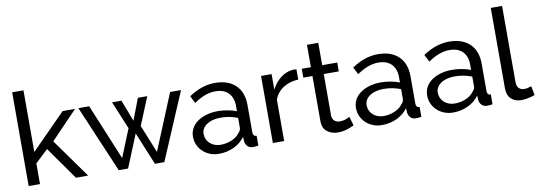

<svg xmlns="http://www.w3.org/2000/svg" viewBox="-57 -1096 4126 1472"><g transform="rotate(-10 2006.0 -360.0)"><path d="M439 0 259 -255 159 -161V0H71V-730H159V-250L427 -521H524L316 -305L534 0Z M1264 -522H1349L1127 0H1054L949 -255L845 0H772L550 -522H634L814 -87L902 -304L812 -521H885L949 -354L1013 -521H1086L997 -304L1085 -87Z M1552 10Q1515 10 1483 -2.5Q1451 -15 1427.5 -37Q1404 -59 1390.5 -88.5Q1377 -118 1377 -153Q1377 -189 1393 -218.5Q1409 -248 1438.5 -269Q1468 -290 1508.5 -302Q1549 -314 1597 -314Q1635 -314 1674 -307Q1713 -300 1743 -288V-330Q1743 -394 1707 -430.5Q1671 -467 1605 -467Q1526 -467 1439 -406L1410 -463Q1511 -531 1613 -531Q1716 -531 1773.5 -476Q1831 -421 1831 -321V-108Q1831 -77 1859 -76V0Q1845 2 1836 3Q1827 4 1817 4Q1791 4 1775.5 -11.5Q1760 -27 1757 -49L1755 -86Q1720 -39 1666.5 -14.5Q1613 10 1552 10ZM1575 -56Q1622 -56 1662.5 -73.5Q1703 -91 1724 -120Q1743 -139 1743 -159V-236Q1679 -261 1610 -261Q1544 -261 1502.5 -233Q1461 -205 1461 -160Q1461 -138 1469.5 -119Q1478 -100 1493.5 -86Q1509 -72 1530 -64Q1551 -56 1575 -56Z M2248 -445Q2182 -443 2131.5 -411Q2081 -379 2060 -322V0H1972V-522H2054V-401Q2081 -455 2125 -488.5Q2169 -522 2219 -526Q2229 -526 2236 -526Q2243 -526 2248 -525Z M2605 -26Q2597 -22 2584 -16.5Q2571 -11 2554.5 -5.5Q2538 0 2518.5 3.5Q2499 7 2478 7Q2430 7 2395 -19.5Q2360 -46 2360 -102V-453H2289V-522H2360V-696H2448V-522H2565V-453H2448V-129Q2450 -100 2467 -87Q2484 -74 2507 -74Q2533 -74 2554.5 -82.5Q2576 -91 2584 -96Z M2821 10Q2784 10 2752 -2.5Q2720 -15 2696.5 -37Q2673 -59 2659.5 -88.5Q2646 -118 2646 -153Q2646 -189 2662 -218.5Q2678 -248 2707.5 -269Q2737 -290 2777.5 -302Q2818 -314 2866 -314Q2904 -314 2943 -307Q2982 -300 3012 -288V-330Q3012 -394 2976 -430.5Q2940 -467 2874 -467Q2795 -467 2708 -406L2679 -463Q2780 -531 2882 -531Q2985 -531 3042.5 -476Q3100 -421 3100 -321V-108Q3100 -77 3128 -76V0Q3114 2 3105 3Q3096 4 3086 4Q3060 4 3044.5 -11.5Q3029 -27 3026 -49L3024 -86Q2989 -39 2935.5 -14.5Q2882 10 2821 10ZM2844 -56Q2891 -56 2931.5 -73.5Q2972 -91 2993 -120Q3012 -139 3012 -159V-236Q2948 -261 2879 -261Q2813 -261 2771.5 -233Q2730 -205 2730 -160Q2730 -138 2738.5 -119Q2747 -100 2762.5 -86Q2778 -72 2799 -64Q2820 -56 2844 -56Z M3375 10Q3338 10 3306 -2.5Q3274 -15 3250.5 -37Q3227 -59 3213.5 -88.5Q3200 -118 3200 -153Q3200 -189 3216 -218.5Q3232 -248 3261.5 -269Q3291 -290 3331.5 -302Q3372 -314 3420 -314Q3458 -314 3497 -307Q3536 -300 3566 -288V-330Q3566 -394 3530 -430.5Q3494 -467 3428 -467Q3349 -467 3262 -406L3233 -463Q3334 -531 3436 -531Q3539 -531 3596.5 -476Q3654 -421 3654 -321V-108Q3654 -77 3682 -76V0Q3668 2 3659 3Q3650 4 3640 4Q3614 4 3598.5 -11.5Q3583 -27 3580 -49L3578 -86Q3543 -39 3489.5 -14.5Q3436 10 3375 10ZM3398 -56Q3445 -56 3485.5 -73.5Q3526 -91 3547 -120Q3566 -139 3566 -159V-236Q3502 -261 3433 -261Q3367 -261 3325.5 -233Q3284 -205 3284 -160Q3284 -138 3292.5 -119Q3301 -100 3316.5 -86Q3332 -72 3353 -64Q3374 -56 3398 -56Z M3797 -730H3885V-135Q3885 -106 3900.5 -89.5Q3916 -73 3944 -73Q3955 -73 3970 -76.5Q3985 -80 3998 -85L4012 -14Q3990 -5 3960 1Q3930 7 3907 7Q3856 7 3826.5 -22Q3797 -51 3797 -103Z"/></g></svg>

Font: PTCRaleway Medium
Style: Regular
Weight: 500
Designer: Matt McInerney, Pablo Impallari, Rodrigo Fuenzalida
Foundry: Matt McInerney, Pablo Impallari, Rodrigo Fuenzalida
Version: Version 3.000g; ttfautohint (v1.5) -l 8 -r 28 -G 28 -x 14 -D